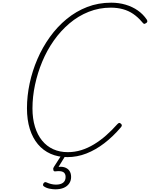

<svg xmlns="http://www.w3.org/2000/svg" viewBox="-20 -1150 1118 1431"><path d="M482 21Q413 21 357.5 -3.5Q302 -28 262.5 -75Q223 -122 202 -189.5Q181 -257 181 -343Q181 -435 201 -528.5Q221 -622 259 -710Q297 -798 352 -874.5Q407 -951 477 -1008.5Q547 -1066 630 -1098Q713 -1130 809 -1130Q866 -1130 916.5 -1115Q967 -1100 1007 -1072Q1047 -1044 1074 -1004Q1080 -994 1077.5 -987Q1075 -980 1064 -975Q1056 -970 1051 -973.5Q1046 -977 1036 -989Q1007 -1023 972.5 -1046.5Q938 -1070 896 -1081.5Q854 -1093 806 -1093Q719 -1093 641 -1062Q563 -1031 497.5 -975.5Q432 -920 381 -847.5Q330 -775 295 -691Q260 -607 241 -518Q222 -429 222 -342Q222 -266 240.5 -205.5Q259 -145 293.5 -102.5Q328 -60 376.5 -38Q425 -16 485 -16Q537 -16 585.5 -31Q634 -46 681 -74.5Q728 -103 771 -141Q814 -179 855 -225Q863 -233 868.5 -234Q874 -235 882 -227Q888 -222 888 -215.5Q888 -209 880 -200Q822 -132 757.5 -82.5Q693 -33 624 -6Q555 21 482 21ZM392 261Q375 261 350.5 256.5Q326 252 307 239Q300 234 300.5 228Q301 222 305 215Q311 208 316 207.5Q321 207 328 210Q343 217 361 221.5Q379 226 397 226Q432 226 450.5 211.5Q469 197 469 169Q469 143 451.5 132.5Q434 122 394 127Q387 128 383.5 126Q380 124 378 119Q376 112 376.5 107Q377 102 383 92L442 0H474L407 109L399 97Q434 89 459 96.5Q484 104 497 122.5Q510 141 510 169Q510 196 496 217Q482 238 456 249.5Q430 261 392 261Z"/></svg>

Font: Playwrite CU Thin
Style: Regular
Weight: 250
Designer: Veronika Burian, José Scaglione
Foundry: TypeTogether
Version: Version 1.002